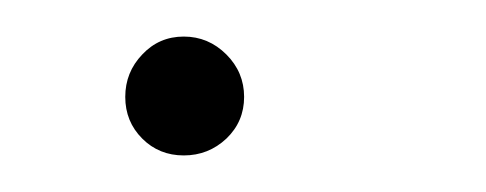

<svg xmlns="http://www.w3.org/2000/svg" viewBox="-20 -77 266 105"><path d="M48.5 -24Q48.5 -37.5 57.8 -47.2Q67 -57 80.5 -57Q94 -57 103.8 -47.2Q113.5 -37.5 113.5 -24Q113.5 -10.5 103.8 -1.2Q94 8 80.5 8Q67 8 57.8 -1.2Q48.5 -10.5 48.5 -24Z"/></svg>

Font: Lato Hairline
Style: Italic
Weight: 100
Italic angle: -7°
Designer: Lukasz Dziedzic
Foundry: tyPoland Lukasz Dziedzic
Version: Version 2.007; 2014-02-27